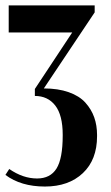

<svg xmlns="http://www.w3.org/2000/svg" viewBox="-20 -515 409 710"><path d="M146 174.8Q57.6 174.8 0 131.8L14.2 109.9Q64.9 145 117.2 145Q166 145 189 108.2Q211.9 71.3 211.9 -14.2V-16.1Q211.9 -89.4 184.3 -124.8Q156.7 -160.2 108.9 -160.2V-186L247.1 -395H12.2V-495.1H330.1V-469.2L142.1 -188Q194.8 -188 234.1 -174.1Q273.4 -160.2 295.7 -135.5Q317.9 -110.8 328.4 -81.1Q338.9 -51.3 338.9 -16.1V-11.2Q338.9 75.7 286.4 125.2Q233.9 174.8 146 174.8Z"/></svg>

Font: Moniqa Black Heading
Style: Regular
Weight: 900
Designer: Rajesh Rajput
Foundry: Rajesh Rajput
Version: Version 1.000